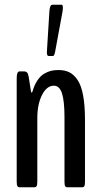

<svg xmlns="http://www.w3.org/2000/svg" viewBox="-20 -794 425 814"><path d="M186 -556.6Q178.7 -556.6 178.7 -572.3Q178.7 -575.7 179.7 -589.4L189.5 -747.1Q191.4 -773.9 202.1 -773.9H241.7Q246.6 -773.9 246.6 -760.3Q246.6 -753.9 244.6 -742.2L213.9 -575.7Q210.4 -556.6 204.6 -556.6ZM63 0Q57.1 0 54 -4.6Q50.8 -9.3 50.8 -23.9V-461.9Q50.8 -491.2 62.5 -491.2H83.5Q90.3 -491.2 94.7 -486.8Q99.1 -482.4 101.6 -468.3L111.3 -406.7Q112.3 -401.4 114.7 -401.4Q116.7 -401.4 117.7 -406.2Q126 -434.6 138.9 -453.6Q151.9 -472.7 167.5 -481.7Q183.1 -490.7 197 -493.9Q210.9 -497.1 228 -497.1Q254.9 -497.1 274.4 -487.3Q293.9 -477.5 309.3 -454.3Q324.7 -431.2 332.5 -388.9Q340.3 -346.7 340.3 -285.6V-23.9Q340.3 -9.3 337.4 -4.6Q334.5 0 328.1 0H265.6Q259.3 0 256.3 -4.6Q253.4 -9.3 253.4 -23.9V-296.4Q253.4 -365.2 242.9 -397.9Q232.4 -430.7 208.5 -430.7Q178.2 -430.7 158.2 -391.4Q138.2 -352.1 138.2 -293V-23.9Q138.2 -9.3 135 -4.6Q131.8 0 126 0Z"/></svg>

Font: BenchNine
Style: Bold
Weight: 700
Version: Version 1 ; ttfautohint (v0.92.18-e454-dirty) -l 8 -r 50 -G 